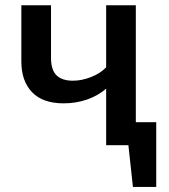

<svg xmlns="http://www.w3.org/2000/svg" viewBox="-20 -562 655 743"><path d="M584.6 -89.2V161.5H494.4L476.9 0H390.8V-219Q361 -192.8 318.5 -177.4Q275.9 -162.1 226.2 -162.1Q145.6 -162.1 104.1 -205.1Q62.6 -248.2 62.6 -324.6V-541.5H177.4V-338.5Q177.4 -290.8 199 -270.3Q220.5 -249.7 262.1 -249.7Q296.4 -249.7 332.3 -263.8Q368.2 -277.9 390.8 -301.5V-541.5H505.6V-89.2Z"/></svg>

Font: Fira Code Medium
Style: Regular
Weight: 500
Designer: Carrois Corporate, Edenspiekermann AG, Nikita Prokopov
Foundry: Carrois Corporate, Edenspiekermann AG, Nikita Prokopov
Version: Version 6.002